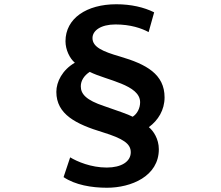

<svg xmlns="http://www.w3.org/2000/svg" viewBox="-20 -804 1040 903"><path d="M679 -653 705 -746C657 -770 596 -784 527 -784C388 -784 288 -718 288 -610C288 -570 308 -529 332 -509C273 -475 245 -419 245 -372C245 -266 338 -220 463 -182C560 -152 595 -128 595 -88C595 -44 551 -16 482 -16C408 -16 343 -44 310 -64L279 29C334 66 411 79 483 79C597 79 727 25 727 -102C727 -151 701 -189 680 -206C724 -238 754 -287 754 -346C754 -455 668 -502 545 -538C462 -562 415 -583 415 -625C415 -660 454 -689 523 -689C594 -689 646 -671 679 -653ZM360 -398C360 -425 376 -449 402 -466C481 -426 639 -406 639 -323C639 -296 626 -269 604 -255C581 -267 533 -283 470 -305C385 -333 360 -362 360 -398Z"/></svg>

Font: Noto Sans Mono CJK HK
Style: Bold
Weight: 700
Designer: Ryoko NISHIZUKA 西塚涼子 (kana, bopomofo & ideographs); Paul D. Hunt (Latin, Greek & Cyrillic); Sandoll Communications 산돌커뮤니
Foundry: Adobe
Version: Version 2.004;hotconv 1.0.118;makeotfexe 2.5.65603